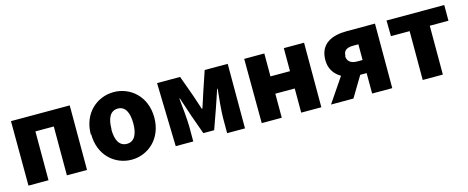

<svg xmlns="http://www.w3.org/2000/svg" viewBox="-36 -1160 4379 1796"><g transform="rotate(-15 2153.5 -261.5)"><path d="M79 50H273V-423H451V50H646V-575H77Z M770 -262C770 -55 917 66 1076 66C1234 66 1381 -55 1381 -261C1381 -468 1233 -589 1074 -589C914 -589 766 -468 766 -260ZM966 -260C966 -364 999 -430 1072 -430C1144 -430 1177 -364 1177 -259C1177 -155 1144 -89 1071 -89C997 -89 964 -155 964 -258Z M1505 50H1675V-95C1675 -163 1660 -300 1653 -371H1658C1675 -317 1701 -245 1718 -191L1786 -1H1891L1958 -190C1975 -243 2001 -312 2018 -368H2023C2015 -296 2001 -158 2001 -89V57H2174V-568H1951L1882 -363C1867 -312 1851 -269 1837 -225H1831C1817 -269 1802 -311 1786 -361L1712 -565H1489Z M2338 50H2532V-183H2720V51H2915V-574H2719V-351H2530V-573H2335Z M3009 50H3226L3345 -148H3407V50H3602V-575H3329C3183 -575 3065 -523 3065 -364C3065 -278 3109 -221 3169 -186ZM3257 -356C3257 -404 3287 -428 3350 -428H3402V-276H3349C3285 -276 3254 -307 3254 -354Z M3716 -423H3897V50H4092V-423H4273V-575H3714Z"/></g></svg>

Font: GenEiGothic-pro-Heavy
Style: Bold
Weight: 900
Designer: Ryoko NISHIZUKA (kana & ideographs); Paul D. Hunt (Latin, Greek & Cyrillic); Wenlong ZHANG (bopomofo); Sandoll Communica
Foundry: Adobe Systems Incorporated; o_tamon
Version: Version 1.000.140830